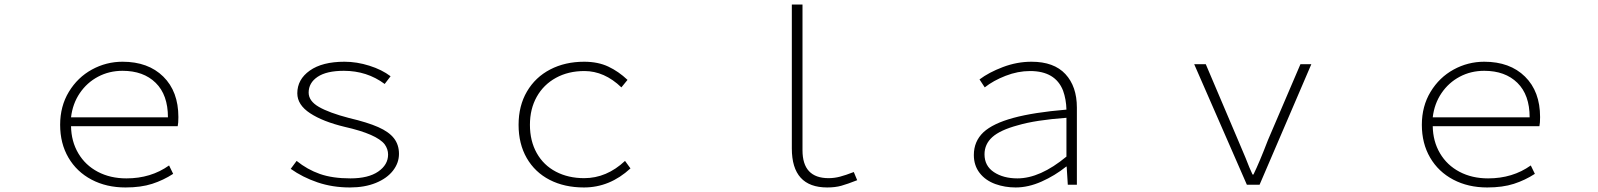

<svg xmlns="http://www.w3.org/2000/svg" viewBox="-20 -814 7040 846"><path d="M245 -264Q245 -346 283.5 -409.5Q322 -473 385 -507.5Q448 -542 520 -542Q633 -542 699.5 -476.5Q766 -411 766 -298Q766 -271 763 -258H293Q294 -191 325 -138.5Q356 -86 411 -57Q466 -28 537 -28Q645 -28 725 -85L743 -48Q700 -20 650.5 -4Q601 12 533 12Q449 12 383.5 -22.5Q318 -57 281.5 -119.5Q245 -182 245 -264ZM520 -502Q461 -502 412 -476Q363 -450 331.5 -403.5Q300 -357 293 -297H720Q720 -396 666 -449Q612 -502 520 -502Z M1261 -70 1287 -105Q1334 -67 1389.5 -47.5Q1445 -28 1524 -28Q1603 -28 1646.5 -58Q1690 -88 1690 -133Q1690 -157 1675 -178Q1640 -223 1499 -255Q1403 -278 1346.5 -315Q1290 -352 1290 -403Q1290 -464 1345 -503Q1400 -542 1498 -542Q1552 -542 1607.5 -524.5Q1663 -507 1701 -478L1675 -444Q1597 -502 1495 -502Q1419 -502 1379.5 -475.5Q1340 -449 1340 -406Q1340 -369 1385 -343Q1430 -317 1518 -294Q1599 -275 1646.5 -254Q1694 -233 1716 -204.5Q1738 -176 1738 -136Q1738 -96 1711.5 -62Q1685 -28 1636 -8Q1587 12 1522 12Q1445 12 1379 -10.5Q1313 -33 1261 -70Z M2265 -264Q2265 -348 2302 -411Q2339 -474 2404.5 -508Q2470 -542 2554 -542Q2615 -542 2660.5 -520.5Q2706 -499 2745 -462L2718 -429Q2643 -501 2555 -501Q2484 -501 2429.5 -471Q2375 -441 2345 -387.5Q2315 -334 2315 -264Q2315 -193 2345 -139.5Q2375 -86 2429.5 -57.5Q2484 -29 2554 -29Q2653 -29 2734 -105L2758 -72Q2667 12 2553 12Q2467 12 2402 -21.5Q2337 -55 2301 -117.5Q2265 -180 2265 -264Z M3469 -160V-794H3516V-152Q3516 -29 3631 -29Q3656 -29 3681 -35.5Q3706 -42 3742 -56L3757 -20Q3714 -3 3687 4.5Q3660 12 3625 12Q3469 12 3469 -160Z M4366 -3Q4322 -19 4296.5 -52Q4271 -85 4271 -131Q4271 -191 4313 -231Q4355 -270 4445 -294.5Q4535 -319 4679 -331Q4678 -376 4664 -415Q4630 -501 4519 -501Q4465 -501 4411 -480Q4357 -459 4319 -429L4296 -464Q4337 -495 4399 -518.5Q4461 -542 4525 -542Q4624 -542 4674.5 -487.5Q4725 -433 4725 -340V0H4685L4680 -80H4678Q4628 -40 4569.5 -14Q4511 12 4455 12Q4408 12 4366 -3ZM4679 -124V-295Q4543 -285 4465 -262Q4387 -241 4352.5 -210Q4318 -179 4318 -134Q4318 -83 4359.5 -55.5Q4401 -28 4463 -28Q4563 -28 4679 -124Z M5242 -531H5293L5435 -197L5468 -119Q5486 -72 5499 -45H5503Q5529 -98 5567 -197L5710 -531H5758L5530 0H5474Z M6245 -264Q6245 -346 6283.5 -409.5Q6322 -473 6385 -507.5Q6448 -542 6520 -542Q6633 -542 6699.5 -476.5Q6766 -411 6766 -298Q6766 -271 6763 -258H6293Q6294 -191 6325 -138.5Q6356 -86 6411 -57Q6466 -28 6537 -28Q6645 -28 6725 -85L6743 -48Q6700 -20 6650.5 -4Q6601 12 6533 12Q6449 12 6383.5 -22.5Q6318 -57 6281.5 -119.5Q6245 -182 6245 -264ZM6520 -502Q6461 -502 6412 -476Q6363 -450 6331.5 -403.5Q6300 -357 6293 -297H6720Q6720 -396 6666 -449Q6612 -502 6520 -502Z"/></svg>

Font: Merged Yaku Han JP ExtraLight
Style: Regular
Weight: 250
Designer: Ryoko NISHIZUKA 西塚涼子 (kana, bopomofo & ideographs); Paul D. Hunt (Latin, Greek & Cyrillic); Sandoll Communications 산돌커뮤니
Foundry: Adobe
Version: Version 2.004